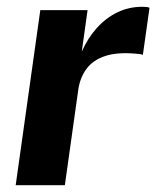

<svg xmlns="http://www.w3.org/2000/svg" viewBox="-20 -547 462 567"><path d="M26.3 0 99 -517H238.6L221.5 -394.6Q239 -434.1 265.5 -463.8Q292 -493.6 326.2 -510.3Q360.4 -527 400.6 -527Q407.5 -527 413.3 -526.3Q419 -525.6 421.5 -523.9L401.9 -384.9Q398.1 -386.8 392.4 -387.4Q386.7 -388 381.9 -388.4Q325.7 -393.5 289.8 -381.3Q253.9 -369.1 235.2 -343.4Q216.4 -317.7 211.3 -283L171.5 0Z"/></svg>

Font: Public Sans Thin
Style: Italic
Weight: 100
Italic angle: -8°
Designer: The Public Sans project authors (U.S. Web Design System). Libre Franklin designed by Pablo Impallari and Rodrigo Fuenzal
Version: Version 2.000